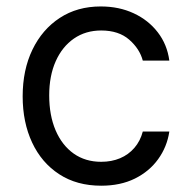

<svg xmlns="http://www.w3.org/2000/svg" viewBox="-20 -573 598 604"><path d="M298.3 11.2Q221.7 11.2 166.3 -24.9Q110.8 -61 81.1 -124.5Q51.3 -188 51.3 -270Q51.3 -353 82 -416.7Q112.8 -480.5 168 -516.6Q223.1 -552.7 296.9 -552.7Q354.5 -552.7 400.6 -531.2Q446.8 -509.8 476.3 -471.4Q505.9 -433.1 512.7 -382.3H429.2Q419.4 -419.4 386.5 -448.2Q353.5 -477.1 298.3 -477.1Q249.5 -477.1 212.6 -451.7Q175.8 -426.3 155.3 -380.4Q134.8 -334.5 134.8 -272.9Q134.8 -210 155 -162.8Q175.3 -115.7 211.9 -89.8Q248.5 -64 298.3 -64Q331.1 -64 357.7 -75.2Q384.3 -86.4 402.8 -107.9Q421.4 -129.4 429.2 -159.2H512.7Q505.4 -110.8 477.5 -72.3Q449.7 -33.7 404.3 -11.2Q358.9 11.2 298.3 11.2Z"/></svg>

Font: Sahel VF Regular
Style: Regular
Weight: 400
Foundry: Saber Rastikerdar (saber.rastikerdar@gmail.com)
Version: Version 3.4.0